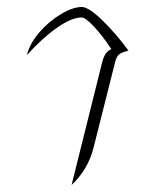

<svg xmlns="http://www.w3.org/2000/svg" viewBox="-20 -524 408 550"><path d="M273 -347Q281 -377 299 -383Q275 -420 250 -447Q225 -474 214 -474Q185 -474 142.5 -444Q100 -414 57 -366Q65 -399 92.5 -431Q120 -463 154.5 -483.5Q189 -504 214 -504Q234 -504 273.5 -465.5Q313 -427 348 -379Q328 -374 321 -368Q314 -362 310 -347L248 -101Q232 -38 185 6Z"/></svg>

Font: Srisakdi
Style: Regular
Weight: 400
Designer: Cadson Demak Co.,Ltd.
Foundry: Cadson Demak Co.,Ltd.
Version: Version 1.000